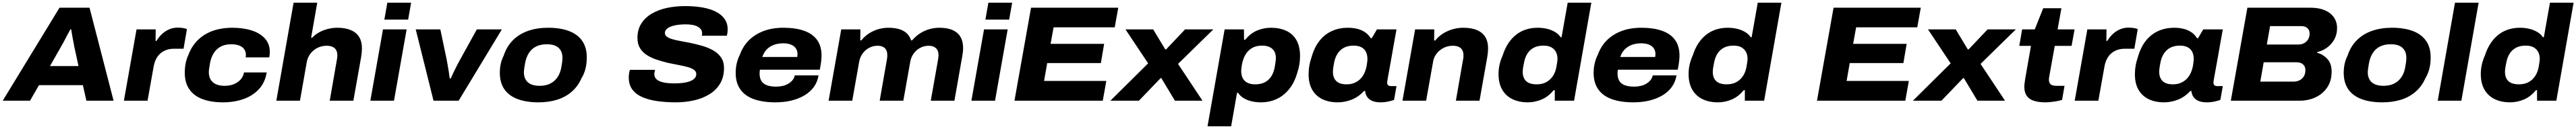

<svg xmlns="http://www.w3.org/2000/svg" viewBox="-54 -744 18963 953"><path d="M-34 0 384 -687H605L782 0H582L556 -115H233L167 0ZM314 -256H524L493 -398Q491 -411 487.5 -428.5Q484 -446 480.5 -464.5Q477 -483 474.5 -499.5Q472 -516 470 -527H464Q453 -508 440.5 -483.5Q428 -459 416 -436.5Q404 -414 394 -397Z M858 0 951 -527H1092L1091 -442H1098Q1116 -472 1140 -494Q1164 -516 1193 -528Q1222 -540 1254 -540Q1275 -540 1292.5 -537Q1310 -534 1322 -529L1297 -384H1227Q1194 -384 1168 -374Q1142 -364 1123 -346Q1104 -328 1092.5 -303Q1081 -278 1076 -247L1032 0Z M1588 12Q1499 12 1436 -12Q1373 -36 1339.5 -84.5Q1306 -133 1306 -206Q1306 -243 1312.5 -276Q1319 -309 1332 -337Q1350 -386 1380 -423.5Q1410 -461 1451.5 -487Q1493 -513 1544.5 -526Q1596 -539 1656 -539Q1736 -539 1798.5 -519Q1861 -499 1896.5 -459Q1932 -419 1932 -360Q1932 -351 1931 -340.5Q1930 -330 1928 -320H1754Q1755 -324 1755.5 -329Q1756 -334 1756 -339Q1756 -363 1743 -381Q1730 -399 1706 -408Q1682 -417 1648 -417Q1603 -417 1571 -400Q1539 -383 1519.5 -352Q1500 -321 1492 -279Q1489 -260 1487 -247.5Q1485 -235 1484 -227.5Q1483 -220 1483 -212Q1483 -180 1496 -157Q1509 -134 1535 -122Q1561 -110 1600 -110Q1638 -110 1668 -122.5Q1698 -135 1717.5 -157Q1737 -179 1742 -209H1909Q1897 -134 1851.5 -85Q1806 -36 1737.5 -12Q1669 12 1588 12Z M1980 0 2107 -724H2281L2236 -465H2243Q2268 -491 2298.5 -507Q2329 -523 2362.5 -531Q2396 -539 2428 -539Q2487 -539 2527.5 -522Q2568 -505 2589 -471.5Q2610 -438 2610 -386Q2610 -371 2608.5 -355.5Q2607 -340 2604 -322L2547 0H2373L2426 -305Q2428 -313 2428.5 -320.5Q2429 -328 2429 -335Q2429 -359 2420 -374.5Q2411 -390 2393.5 -398Q2376 -406 2350 -406Q2324 -406 2299.5 -397.5Q2275 -389 2255.5 -373Q2236 -357 2222.5 -335Q2209 -313 2204 -286L2154 0Z M2775 -599 2797 -724H2972L2950 -599ZM2672 0 2765 -527H2939L2846 0Z M3137 0 3006 -527H3187L3233 -308Q3236 -291 3240.5 -266.5Q3245 -242 3249 -216Q3253 -190 3256 -165H3264Q3275 -190 3287.5 -216Q3300 -242 3312.5 -266Q3325 -290 3335 -308L3456 -527H3640L3322 0Z M3909 12Q3820 12 3756 -12Q3692 -36 3658.5 -84.5Q3625 -133 3625 -206Q3625 -241 3632 -273Q3639 -305 3653 -332Q3676 -402 3722.5 -448Q3769 -494 3834.5 -516.5Q3900 -539 3980 -539Q4070 -539 4133.5 -515Q4197 -491 4231 -442.5Q4265 -394 4265 -320Q4265 -274 4255 -235Q4245 -196 4225 -164Q4199 -105 4153 -65.5Q4107 -26 4045.5 -7Q3984 12 3909 12ZM3918 -110Q3964 -110 3997 -127Q4030 -144 4050.5 -175Q4071 -206 4078 -249Q4082 -271 4083.5 -283.5Q4085 -296 4085.5 -303.5Q4086 -311 4086 -317Q4086 -348 4073.5 -370.5Q4061 -393 4036 -405Q4011 -417 3971 -417Q3925 -417 3892 -400.5Q3859 -384 3839 -352.5Q3819 -321 3811 -278Q3807 -257 3805.5 -244.5Q3804 -232 3803 -224.5Q3802 -217 3802 -211Q3802 -180 3814.5 -157Q3827 -134 3853 -122Q3879 -110 3918 -110Z M4920 12Q4847 12 4784 3Q4721 -6 4674 -26.5Q4627 -47 4600.5 -82.5Q4574 -118 4574 -171Q4574 -184 4576 -199.5Q4578 -215 4582 -228H4768Q4766 -221 4764 -212.5Q4762 -204 4762 -197Q4762 -172 4780.5 -156.5Q4799 -141 4832 -134.5Q4865 -128 4909 -128Q4939 -128 4967.5 -131Q4996 -134 5019.5 -142Q5043 -150 5057 -163.5Q5071 -177 5071 -197Q5071 -216 5053.5 -228.5Q5036 -241 5006.5 -249Q4977 -257 4940 -264Q4903 -271 4865 -279Q4824 -289 4783.5 -302Q4743 -315 4710 -335.5Q4677 -356 4657.5 -387Q4638 -418 4638 -463Q4638 -525 4666 -569.5Q4694 -614 4743 -643Q4792 -672 4855 -685.5Q4918 -699 4989 -699Q5058 -699 5115.5 -689Q5173 -679 5214.5 -658Q5256 -637 5279 -604.5Q5302 -572 5302 -527Q5302 -519 5301 -508.5Q5300 -498 5296 -480H5112Q5114 -488 5114 -492.5Q5114 -497 5114 -499Q5114 -528 5083.5 -546Q5053 -564 4994 -564Q4943 -564 4908.5 -555.5Q4874 -547 4857 -533Q4840 -519 4840 -501Q4840 -484 4854.5 -473Q4869 -462 4895 -454.5Q4921 -447 4953.5 -441Q4986 -435 5022 -428Q5066 -419 5110.5 -406.5Q5155 -394 5192.5 -373.5Q5230 -353 5252.5 -321Q5275 -289 5275 -241Q5275 -174 5246 -126Q5217 -78 5167.5 -47.5Q5118 -17 5054 -2.5Q4990 12 4920 12Z M5653 12Q5562 12 5496.5 -11Q5431 -34 5396 -82.5Q5361 -131 5361 -205Q5361 -243 5369 -277Q5377 -311 5392 -340Q5415 -404 5460 -448Q5505 -492 5568.5 -515.5Q5632 -539 5711 -539Q5802 -539 5865 -516.5Q5928 -494 5960.5 -448.5Q5993 -403 5993 -333Q5993 -317 5990.5 -293.5Q5988 -270 5980 -229H5540Q5538 -222 5537.5 -214.5Q5537 -207 5537 -200Q5537 -167 5550.5 -145.5Q5564 -124 5591.5 -114Q5619 -104 5659 -104Q5685 -104 5708 -109.5Q5731 -115 5749 -126Q5767 -137 5779.5 -152Q5792 -167 5796 -187H5971Q5963 -139 5937 -102.5Q5911 -66 5869 -40.5Q5827 -15 5772.5 -1.5Q5718 12 5653 12ZM5557 -323H5814Q5815 -329 5815.5 -334.5Q5816 -340 5816 -344Q5816 -370 5803 -388Q5790 -406 5766.5 -415Q5743 -424 5712 -424Q5670 -424 5639 -411.5Q5608 -399 5587.5 -376.5Q5567 -354 5557 -323Z M6045 0 6138 -527H6279L6278 -446H6286Q6312 -478 6344.5 -498.5Q6377 -519 6413 -529Q6449 -539 6484 -539Q6553 -539 6595 -516Q6637 -493 6652 -446H6660Q6687 -478 6719.5 -498.5Q6752 -519 6788 -529Q6824 -539 6860 -539Q6946 -539 6990.5 -501.5Q7035 -464 7035 -388Q7035 -373 7033 -357Q7031 -341 7028 -324L6971 0H6797L6851 -306Q6852 -315 6853 -322.5Q6854 -330 6854 -337Q6854 -360 6845.5 -375Q6837 -390 6820.5 -398Q6804 -406 6781 -406Q6749 -406 6720 -391Q6691 -376 6671.5 -349Q6652 -322 6646 -288L6595 0H6421L6474 -304Q6476 -313 6476.5 -321Q6477 -329 6477 -336Q6477 -360 6469 -375Q6461 -390 6445 -398Q6429 -406 6405 -406Q6373 -406 6344 -391Q6315 -376 6295.5 -349Q6276 -322 6270 -288L6219 0Z M7199 -599 7221 -724H7396L7374 -599ZM7096 0 7189 -527H7363L7270 0Z M7413 0 7535 -687H8177L8151 -542H7701L7679 -420H8073L8049 -278H7654L7631 -146H8089L8063 0Z M8119 0 8397 -276 8230 -527H8434L8523 -379H8529L8669 -527H8877L8617 -272L8797 0H8594L8494 -167H8489L8329 0Z M8834 189 8960 -527H9102L9103 -450H9111Q9150 -498 9199 -518.5Q9248 -539 9300 -539Q9366 -539 9414.5 -516Q9463 -493 9489 -446.5Q9515 -400 9515 -331Q9515 -299 9510 -268Q9505 -237 9495 -208Q9475 -136 9436 -87Q9397 -38 9344 -13Q9291 12 9226 12Q9191 12 9159 4.5Q9127 -3 9101 -18.5Q9075 -34 9059 -58H9051L9008 189ZM9185 -121Q9227 -121 9256.5 -136.5Q9286 -152 9304 -181Q9322 -210 9329 -250Q9332 -270 9334 -282Q9336 -294 9336.5 -301.5Q9337 -309 9337 -315Q9337 -344 9326 -364Q9315 -384 9292.5 -395.5Q9270 -407 9235 -407Q9193 -407 9163 -390Q9133 -373 9114.5 -342.5Q9096 -312 9088 -271Q9086 -257 9084.5 -247.5Q9083 -238 9082.5 -231.5Q9082 -225 9082 -219Q9082 -189 9093 -167Q9104 -145 9127 -133Q9150 -121 9185 -121Z M9792 12Q9727 12 9679 -11.5Q9631 -35 9604.5 -81Q9578 -127 9578 -195Q9578 -229 9583.5 -260Q9589 -291 9599 -319Q9620 -395 9659 -443.5Q9698 -492 9751 -515.5Q9804 -539 9867 -539Q9902 -539 9934 -531.5Q9966 -524 9992 -507Q10018 -490 10035 -462H10043L10081 -527H10225L10203 -404Q10197 -369 10190.5 -332.5Q10184 -296 10178 -262.5Q10172 -229 10167 -201.5Q10162 -174 10159 -156.5Q10156 -139 10156 -135Q10156 -121 10163 -114.5Q10170 -108 10183 -108H10225L10207 -6Q10192 0 10164.5 6Q10137 12 10107 12Q10072 12 10047.5 2Q10023 -8 10010 -27Q10003 -36 9999 -47.5Q9995 -59 9994 -72H9986Q9947 -29 9896.5 -8.5Q9846 12 9792 12ZM9858 -121Q9889 -121 9913.5 -131Q9938 -141 9956.5 -158.5Q9975 -176 9987 -201Q9999 -226 10005 -256Q10007 -271 10008.5 -280Q10010 -289 10010.5 -296Q10011 -303 10011 -308Q10011 -339 10000 -361Q9989 -383 9966.5 -395Q9944 -407 9909 -407Q9867 -407 9837.5 -391Q9808 -375 9790 -346Q9772 -317 9765 -277Q9761 -257 9759.5 -245Q9758 -233 9757.5 -226Q9757 -219 9757 -213Q9757 -170 9781.5 -145.5Q9806 -121 9858 -121Z M10269 0 10362 -527H10503L10502 -445H10510Q10537 -478 10571 -498.5Q10605 -519 10642 -529Q10679 -539 10716 -539Q10776 -539 10816.5 -522Q10857 -505 10878 -471.5Q10899 -438 10899 -386Q10899 -371 10897.5 -355.5Q10896 -340 10893 -322L10836 0H10662L10715 -305Q10717 -313 10717.5 -321Q10718 -329 10718 -335Q10718 -359 10709 -374.5Q10700 -390 10682.5 -398Q10665 -406 10640 -406Q10613 -406 10589 -397.5Q10565 -389 10545 -373Q10525 -357 10511.5 -335Q10498 -313 10494 -286L10443 0Z M11192 12Q11126 12 11077.5 -12Q11029 -36 11002.5 -82.5Q10976 -129 10976 -197Q10976 -236 10984.5 -270.5Q10993 -305 11007 -336Q11023 -386 11048 -424Q11073 -462 11105.5 -487.5Q11138 -513 11178 -526Q11218 -539 11264 -539Q11299 -539 11331.5 -531.5Q11364 -524 11390.5 -508.5Q11417 -493 11433 -469H11440L11485 -724H11659L11532 0H11390V-78H11382Q11343 -30 11293.5 -9Q11244 12 11192 12ZM11257 -121Q11299 -121 11329 -138Q11359 -155 11378 -185Q11397 -215 11403 -256Q11406 -270 11407 -279.5Q11408 -289 11409 -296Q11410 -303 11410 -308Q11410 -338 11398.5 -360Q11387 -382 11364.5 -394.5Q11342 -407 11307 -407Q11264 -407 11234.5 -391Q11205 -375 11187.5 -346.5Q11170 -318 11163 -278Q11159 -258 11157 -246Q11155 -234 11154.5 -226.5Q11154 -219 11154 -213Q11154 -169 11179 -145Q11204 -121 11257 -121Z M11968 12Q11877 12 11811.5 -11Q11746 -34 11711 -82.5Q11676 -131 11676 -205Q11676 -243 11684 -277Q11692 -311 11707 -340Q11730 -404 11775 -448Q11820 -492 11883.5 -515.5Q11947 -539 12026 -539Q12117 -539 12180 -516.5Q12243 -494 12275.5 -448.5Q12308 -403 12308 -333Q12308 -317 12305.5 -293.5Q12303 -270 12295 -229H11855Q11853 -222 11852.5 -214.5Q11852 -207 11852 -200Q11852 -167 11865.5 -145.5Q11879 -124 11906.5 -114Q11934 -104 11974 -104Q12000 -104 12023 -109.5Q12046 -115 12064 -126Q12082 -137 12094.5 -152Q12107 -167 12111 -187H12286Q12278 -139 12252 -102.5Q12226 -66 12184 -40.5Q12142 -15 12087.5 -1.5Q12033 12 11968 12ZM11872 -323H12129Q12130 -329 12130.5 -334.5Q12131 -340 12131 -344Q12131 -370 12118 -388Q12105 -406 12081.5 -415Q12058 -424 12027 -424Q11985 -424 11954 -411.5Q11923 -399 11902.5 -376.5Q11882 -354 11872 -323Z M12591 12Q12525 12 12476.5 -12Q12428 -36 12401.5 -82.5Q12375 -129 12375 -197Q12375 -236 12383.5 -270.5Q12392 -305 12406 -336Q12422 -386 12447 -424Q12472 -462 12504.5 -487.5Q12537 -513 12577 -526Q12617 -539 12663 -539Q12698 -539 12730.5 -531.5Q12763 -524 12789.5 -508.5Q12816 -493 12832 -469H12839L12884 -724H13058L12931 0H12789V-78H12781Q12742 -30 12692.5 -9Q12643 12 12591 12ZM12656 -121Q12698 -121 12728 -138Q12758 -155 12777 -185Q12796 -215 12802 -256Q12805 -270 12806 -279.5Q12807 -289 12808 -296Q12809 -303 12809 -308Q12809 -338 12797.5 -360Q12786 -382 12763.5 -394.5Q12741 -407 12706 -407Q12663 -407 12633.5 -391Q12604 -375 12586.5 -346.5Q12569 -318 12562 -278Q12558 -258 12556 -246Q12554 -234 12553.5 -226.5Q12553 -219 12553 -213Q12553 -169 12578 -145Q12603 -121 12656 -121Z M13320 0 13442 -687H14084L14058 -542H13608L13586 -420H13980L13956 -278H13561L13538 -146H13996L13970 0Z M14026 0 14304 -276 14137 -527H14341L14430 -379H14436L14576 -527H14784L14524 -272L14704 0H14501L14401 -167H14396L14236 0Z M15002 12Q14951 12 14916 0.5Q14881 -11 14863.5 -36.5Q14846 -62 14846 -103Q14846 -114 14848 -129Q14850 -144 14853 -165L14895 -405H14809L14830 -527H14923L14985 -683H15119L15091 -527H15216L15194 -405H15070L15031 -186Q15029 -178 15028 -169.5Q15027 -161 15027 -155Q15027 -133 15039.5 -121.5Q15052 -110 15084 -110H15142L15124 -6Q15109 -1 15087 3Q15065 7 15042 9.5Q15019 12 15002 12Z M15217 0 15310 -527H15451L15450 -442H15457Q15475 -472 15499 -494Q15523 -516 15552 -528Q15581 -540 15613 -540Q15634 -540 15651.5 -537Q15669 -534 15681 -529L15656 -384H15586Q15553 -384 15527 -374Q15501 -364 15482 -346Q15463 -328 15451.5 -303Q15440 -278 15435 -247L15391 0Z M15874 12Q15809 12 15761 -11.5Q15713 -35 15686.5 -81Q15660 -127 15660 -195Q15660 -229 15665.5 -260Q15671 -291 15681 -319Q15702 -395 15741 -443.5Q15780 -492 15833 -515.5Q15886 -539 15949 -539Q15984 -539 16016 -531.5Q16048 -524 16074 -507Q16100 -490 16117 -462H16125L16163 -527H16307L16285 -404Q16279 -369 16272.5 -332.5Q16266 -296 16260 -262.5Q16254 -229 16249 -201.5Q16244 -174 16241 -156.5Q16238 -139 16238 -135Q16238 -121 16245 -114.5Q16252 -108 16265 -108H16307L16289 -6Q16274 0 16246.5 6Q16219 12 16189 12Q16154 12 16129.5 2Q16105 -8 16092 -27Q16085 -36 16081 -47.5Q16077 -59 16076 -72H16068Q16029 -29 15978.5 -8.5Q15928 12 15874 12ZM15940 -121Q15971 -121 15995.5 -131Q16020 -141 16038.5 -158.5Q16057 -176 16069 -201Q16081 -226 16087 -256Q16089 -271 16090.5 -280Q16092 -289 16092.5 -296Q16093 -303 16093 -308Q16093 -339 16082 -361Q16071 -383 16048.5 -395Q16026 -407 15991 -407Q15949 -407 15919.5 -391Q15890 -375 15872 -346Q15854 -317 15847 -277Q15843 -257 15841.5 -245Q15840 -233 15839.5 -226Q15839 -219 15839 -213Q15839 -170 15863.5 -145.5Q15888 -121 15940 -121Z M16366 0 16488 -687H16953Q17014 -687 17057.5 -668.5Q17101 -650 17124.5 -616Q17148 -582 17148 -536Q17148 -489 17127.5 -452.5Q17107 -416 17074 -392Q17041 -368 17001 -359L17000 -355Q17046 -342 17077 -308Q17108 -274 17108 -215Q17108 -146 17075.5 -98Q17043 -50 16989.5 -25Q16936 0 16871 0ZM16583 -141H16828Q16852 -141 16872 -151Q16892 -161 16903.5 -180Q16915 -199 16915 -227Q16915 -252 16898 -268Q16881 -284 16848 -284H16608ZM16631 -415H16860Q16881 -415 16896.5 -421Q16912 -427 16923 -438Q16934 -449 16940 -464Q16946 -479 16946 -496Q16946 -521 16930 -536Q16914 -551 16886 -551H16655Z M17481 12Q17392 12 17328 -12Q17264 -36 17230.5 -84.5Q17197 -133 17197 -206Q17197 -241 17204 -273Q17211 -305 17225 -332Q17248 -402 17294.5 -448Q17341 -494 17406.5 -516.5Q17472 -539 17552 -539Q17642 -539 17705.5 -515Q17769 -491 17803 -442.5Q17837 -394 17837 -320Q17837 -274 17827 -235Q17817 -196 17797 -164Q17771 -105 17725 -65.5Q17679 -26 17617.5 -7Q17556 12 17481 12ZM17490 -110Q17536 -110 17569 -127Q17602 -144 17622.5 -175Q17643 -206 17650 -249Q17654 -271 17655.5 -283.5Q17657 -296 17657.5 -303.5Q17658 -311 17658 -317Q17658 -348 17645.5 -370.5Q17633 -393 17608 -405Q17583 -417 17543 -417Q17497 -417 17464 -400.5Q17431 -384 17411 -352.5Q17391 -321 17383 -278Q17379 -257 17377.5 -244.5Q17376 -232 17375 -224.5Q17374 -217 17374 -211Q17374 -180 17386.5 -157Q17399 -134 17425 -122Q17451 -110 17490 -110Z M17889 0 18016 -724H18190L18063 0Z M18422 12Q18356 12 18307.5 -12Q18259 -36 18232.5 -82.5Q18206 -129 18206 -197Q18206 -236 18214.5 -270.5Q18223 -305 18237 -336Q18253 -386 18278 -424Q18303 -462 18335.5 -487.5Q18368 -513 18408 -526Q18448 -539 18494 -539Q18529 -539 18561.5 -531.5Q18594 -524 18620.5 -508.5Q18647 -493 18663 -469H18670L18715 -724H18889L18762 0H18620V-78H18612Q18573 -30 18523.5 -9Q18474 12 18422 12ZM18487 -121Q18529 -121 18559 -138Q18589 -155 18608 -185Q18627 -215 18633 -256Q18636 -270 18637 -279.5Q18638 -289 18639 -296Q18640 -303 18640 -308Q18640 -338 18628.5 -360Q18617 -382 18594.5 -394.5Q18572 -407 18537 -407Q18494 -407 18464.5 -391Q18435 -375 18417.5 -346.5Q18400 -318 18393 -278Q18389 -258 18387 -246Q18385 -234 18384.5 -226.5Q18384 -219 18384 -213Q18384 -169 18409 -145Q18434 -121 18487 -121Z"/></svg>

Font: Archivo SemiExpanded ExtraBold
Style: Italic
Weight: 800
Width: 6
Italic angle: -10°
Designer: Hector Gatti
Foundry: Omnibus-Type
Version: Version 2.001